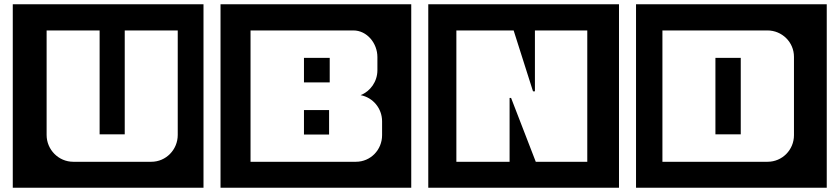

<svg xmlns="http://www.w3.org/2000/svg" viewBox="-20 -760 3944 902"><path d="M936 122V-740H40V122ZM815 -126C815 -57 760 0 691 0H324C255 0 199 -57 199 -126V-617H448V-129H566V-617H815Z M1912 122V-740H1016V122ZM1775 -125C1775 -56 1721 0 1652 0H1157V-617H1640C1704 -617 1753 -557 1753 -492V-430C1753 -377 1720 -331 1674 -313C1732 -302 1775 -251 1775 -190ZM1529 -373V-488H1408V-373ZM1526 -128V-243H1408V-128Z M2888 122V-740H1992V122ZM2739 0H2497L2381 -300H2374V0H2124V-617H2393L2484 -331H2493V-617H2739Z M3864 122V-740H2968V122ZM3710 -125C3710 -56 3655 0 3586 0H3092V-617H3585C3654 -617 3710 -562 3710 -493ZM3460 -129V-488H3341V-129Z"/></svg>

Font: Takraf VEB
Style: Regular
Weight: 400
Designer: Jan Sonntag
Foundry: Jan Sonntag | S FONTS | www.sonntag.nl
Version: Version 2.001